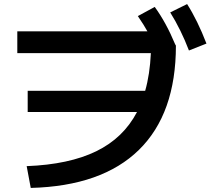

<svg xmlns="http://www.w3.org/2000/svg" viewBox="-20 -875 1040 943"><path d="M653 -325H116V-429H693Q716 -509 721 -614H65V-721H704Q689 -749 657 -796L740 -841Q796 -764 840 -658L844 -651Q844 -317 662.5 -139Q481 39 131 48L111 -59Q319 -67 452.5 -132Q586 -197 653 -325ZM899 -855Q950 -775 994 -661L908 -627Q869 -729 816 -814Z"/></svg>

Font: Enso SemiBold
Style: Regular
Weight: 600
Designer: Coji Morishita
Foundry: UNDERFOREST DESIGN
Version: Version 1.000